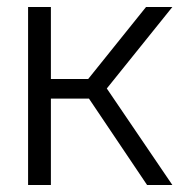

<svg xmlns="http://www.w3.org/2000/svg" viewBox="-20 -527 541 547"><path d="M399 0 212 -278 396 -507H471L257 -241L272 -293L471 0ZM60 0V-507H125V0ZM89 -246V-302H244V-246Z"/></svg>

Font: TikTok Sans Light
Style: Regular
Weight: 300
Version: Version 4.000